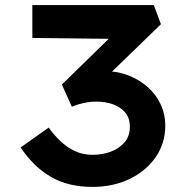

<svg xmlns="http://www.w3.org/2000/svg" viewBox="-20 -724 743 754"><path d="M343 10Q247 10 179 -30Q111 -70 61 -145L171 -223Q191 -195 216.5 -170.5Q242 -146 273.5 -131Q305 -116 344 -116Q381 -116 414 -128Q447 -140 468.5 -164.5Q490 -189 490 -226Q490 -261 471 -283Q452 -305 422 -315Q392 -325 359 -325Q342 -325 325 -322.5Q308 -320 292.5 -315.5Q277 -311 262 -305L223 -392L436 -600L457 -571L107 -575V-704H584L612 -629L352 -377L318 -434Q329 -438 352 -441Q375 -444 397 -444Q444 -444 485.5 -427.5Q527 -411 559.5 -382.5Q592 -354 610.5 -315Q629 -276 629 -231Q629 -160 590.5 -105.5Q552 -51 487.5 -20.5Q423 10 343 10Z"/></svg>

Font: Lexend Giga SemiBold
Style: Regular
Weight: 600
Designer: Bonnie Shaver-Troup, Thomas Jockin
Foundry: Lexend
Version: Version 1.007